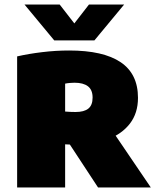

<svg xmlns="http://www.w3.org/2000/svg" viewBox="-20 -826 684 846"><path d="M55.5 0V-577.5Q105.5 -589 165.5 -596.2Q225.5 -603.5 284.5 -603.5Q435 -603.5 511.5 -552Q588 -500.5 588 -395Q588 -327.5 552.5 -281.5Q517 -235.5 454.8 -212Q392.5 -188.5 311.5 -188.5Q300.5 -188.5 289.5 -189Q278.5 -189.5 267 -190V0ZM412 0 235 -269.5H461.5L644.5 0ZM313 -332.5Q350.5 -332.5 369.2 -347.5Q388 -362.5 388 -396Q388 -430 367.5 -445.8Q347 -461.5 308.5 -461.5Q299.5 -461.5 287.8 -460.5Q276 -459.5 267 -457.5V-334.5Q280 -333.5 290.2 -333Q300.5 -332.5 313 -332.5ZM219 -648 88 -806H243L322.5 -703.5H292.5L372 -806H527L396 -648Z"/></svg>

Font: Encode Sans SC Condensed Thin Black
Style: Regular
Weight: 900
Version: Version 3.002